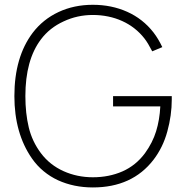

<svg xmlns="http://www.w3.org/2000/svg" viewBox="-20 -786 796 821"><path d="M714.5 -375V-360.5Q714.5 -293 695.5 -224Q677 -156 636.5 -103Q545.5 15.5 377 15.5Q336.5 15.5 299 7.8Q261.5 0 228.2 -15.2Q195 -30.5 166.8 -53.8Q138.5 -77 116.5 -108.5Q41.5 -216.5 41.5 -375Q41.5 -542 120 -646Q164 -703.5 230.2 -734.5Q296.5 -765.5 377 -765.5Q457 -765.5 524 -735.5Q591 -705.5 636.5 -647Q657 -620.5 674 -584.5L631 -566.5Q612.5 -602.5 598 -621Q579 -645.5 554.8 -664.5Q530.5 -683.5 502.2 -696.2Q474 -709 442.2 -715.5Q410.5 -722 377 -722Q310.5 -722 252 -694.5Q192 -667 155 -617.5Q88.5 -529.5 88.5 -375Q88.5 -301.5 103 -241.2Q117.5 -181 155 -131Q193 -80.5 252 -54Q310 -28 377 -28Q446.5 -28 503.8 -53.2Q561 -78.5 600 -131Q632.5 -176 647.5 -224.5Q662.5 -273 665.5 -331H463.5V-375Z"/></svg>

Font: Russisch Sans ExtraLight
Style: Regular
Weight: 200
Width: 4
Designer: Michael Sharanda (font) & Cristiano Sobral (main changes)
Foundry: Michael Sharanda
Version: Version 2.00;September 8, 2020;FontCreator 13.0.0.2681 64-bi